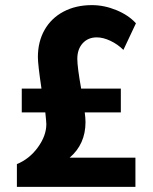

<svg xmlns="http://www.w3.org/2000/svg" viewBox="-20 -730 596 750"><path d="M252 -114H509V0H46V-89Q95 -109 128 -154.5Q161 -200 161 -245Q161 -253 157 -291H65V-384H142Q128 -478 128 -507Q128 -567 154 -613Q180 -659 228 -684.5Q276 -710 339 -710Q387 -710 434.5 -690.5Q482 -671 511 -639L462 -535Q440 -557 411.5 -570.5Q383 -584 358 -584Q324 -584 303 -561Q282 -538 282 -500Q282 -468 297 -384H452V-291H311Q314 -269 314 -253Q314 -167 252 -114Z"/></svg>

Font: Sarabun ExtraBold
Style: Regular
Weight: 800
Version: Version 1.000; ttfautohint (v1.6)